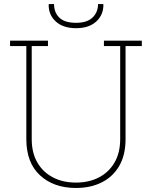

<svg xmlns="http://www.w3.org/2000/svg" viewBox="-20 -910 744 940"><path d="M352.1 10.3Q243.2 10.3 176 -51.5Q108.9 -113.3 108.9 -229V-684.6H29.3V-710.9H214.8V-684.6H135.3V-229Q135.3 -162.1 162.8 -114.5Q190.4 -66.9 239.3 -41.5Q288.1 -16.1 352.1 -16.1Q415.5 -16.1 464.4 -41.5Q513.2 -66.9 540.8 -114.5Q568.4 -162.1 568.4 -229V-684.6H488.8V-710.9H674.3V-684.6H594.7V-229Q594.7 -151.4 564 -98.1Q533.2 -44.9 478.5 -17.3Q423.8 10.3 352.1 10.3ZM352.5 -772Q289.6 -772 253.7 -804.2Q217.8 -836.4 218.3 -887.2L219.2 -890.1H244.6Q244.6 -849.1 270.5 -823.7Q296.4 -798.3 352.5 -798.3Q406.2 -798.3 433.1 -824.2Q460 -850.1 460 -890.1H485.4L486.3 -887.2Q486.3 -836.4 450.7 -804.2Q415 -772 352.5 -772Z"/></svg>

Font: Roboto Slab Thin
Style: Regular
Weight: 100
Designer: Google
Version: Version 2.000; ttfautohint (v1.8.1.43-b0c9)